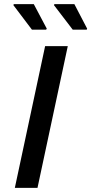

<svg xmlns="http://www.w3.org/2000/svg" viewBox="-20 -912 443 932"><path d="M52 0 199 -688H309L162 0ZM204 -768H135L45 -887L47 -892H144L207 -773ZM401 -768H333L242 -887L244 -892H341L403 -773Z"/></svg>

Font: Saira SemiExpanded Medium
Style: Italic
Weight: 500
Width: 6
Italic angle: -12°
Designer: Hector Gatti with collaboration of the Omnibus-Type team
Foundry: Omnibus-Type
Version: Version 1.101